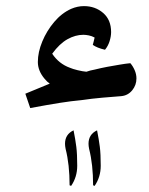

<svg xmlns="http://www.w3.org/2000/svg" viewBox="-20 -455 487 629"><path d="M79 -101 63 -148Q78 -154 103 -164.5Q128 -175 143 -181Q134 -187 126 -197Q104 -223 104 -252Q104 -284 118.5 -319Q133 -354 157.5 -383Q182 -412 213 -426Q234 -435 255 -435Q292 -435 318 -412.5Q344 -390 344 -350Q344 -336 339 -320Q334 -304 324 -292Q311 -295 301 -299Q291 -303 284 -308Q286 -314 287 -319.5Q288 -325 290 -332Q281 -337 271 -339Q261 -341 253 -341Q227 -341 201 -326.5Q175 -312 151 -279Q173 -246 209 -233Q218 -229 234.5 -225Q251 -221 263 -220Q269 -222 276 -224Q283 -226 290 -227Q310 -232 331 -236Q352 -240 371 -243Q381 -245 390 -246Q399 -247 407 -248Q415 -239 421 -225.5Q427 -212 427 -198Q427 -176 413 -159Q399 -142 377 -140Q350 -138 315.5 -135Q281 -132 247 -127Q214 -124 176 -118Q138 -112 79 -101ZM290 154 285 152Q285 84 272 33Q271 28 270.5 24Q270 20 270 16Q270 -15 298 -28Q304 2 307 26Q310 50 310 88Q310 125 290 154ZM213 154 208 152Q208 84 195 33Q194 28 193.5 24Q193 20 193 16Q193 -15 221 -28Q227 2 230 26Q233 50 233 88Q233 125 213 154Z"/></svg>

Font: Noto Naskh Arabic UI Semi
Style: Bold
Weight: 700
Designer: Monotype Design Team, David Williams, Mohamad Dakak and Nizar Qandah
Foundry: Monotype Imaging Inc.
Version: Version 2.014; ttfautohint (v1.8.4.7-5d5b)